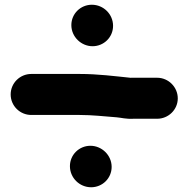

<svg xmlns="http://www.w3.org/2000/svg" viewBox="-20 -704 794 810"><path d="M275 -3C275 46.2 315.4 86 364.5 86C412 86 451 48.2 451 0C451 -49.2 409.5 -89 361.5 -89C314 -89 275 -51.2 275 -3ZM281 -598C281 -548.8 322.5 -509 370.5 -509C418 -509 457 -546.8 457 -595C457 -644.2 416.6 -684 367.5 -684C320 -684 281 -646.2 281 -598ZM112 -219H316C370 -219 419.2 -213.1 472 -209.1C493.1 -207.3 511.1 -201.3 542.8 -203H643C690.3 -203 730 -241.1 730 -289C730 -336.4 690.9 -376 643 -376H540C536.5 -376 532.9 -375.6 530.5 -375.9C462.6 -382.7 394.2 -392 316 -392H112C64.2 -392 25 -353.5 25 -305.5C25 -257.5 64.2 -219 112 -219Z"/></svg>

Font: Smoothie
Style: Bd
Weight: 700
Foundry: Cannot Into Space Fonts
Version: Version 0.8